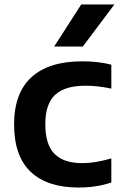

<svg xmlns="http://www.w3.org/2000/svg" viewBox="-20 -828 544 858"><path d="M43 -271.5Q43 -412.5 120.8 -483.2Q198.5 -554 347.5 -554Q419 -554 477.5 -539V-432Q416.5 -445 362.5 -445Q269.5 -445 226 -404Q182.5 -363 182.5 -273Q182.5 -182 223.5 -140.5Q264.5 -99 347.5 -99Q377 -99 407.5 -104Q438 -109 477.5 -120V-12.5Q411.5 10 331 10Q190.5 10 116.8 -60.5Q43 -131 43 -271.5ZM222 -620 343 -808H491L350 -620Z"/></svg>

Font: Encode Sans Semi Expanded SmBd
Style: Regular
Weight: 600
Width: 6
Designer: Multiple Designers
Foundry: Impallari Type
Version: Version 2.000